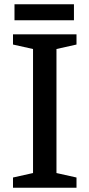

<svg xmlns="http://www.w3.org/2000/svg" viewBox="-20 -881 419 901"><path d="M245 -651V-69L339 -48V0H41V-48L135 -69V-651L41 -672V-720H339V-672ZM48 -786V-861H327V-786Z"/></svg>

Font: Domine Medium
Style: Regular
Weight: 500
Designer: Pablo Impallari, Rodrigo Fuenzalida, Brenda Gallo
Foundry: Pablo Impallari, Rodrigo Fuenzalida, Brenda Gallo
Version: Version 2.000